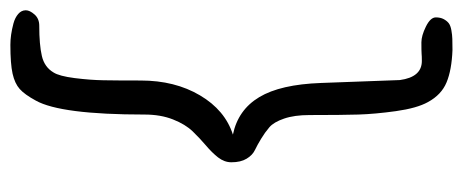

<svg xmlns="http://www.w3.org/2000/svg" viewBox="-290 -540 922 383"><g transform="rotate(90 171.5 -348.0)"><path d="M79.1 -789.1Q119.1 -787.6 143.8 -777.3Q168.5 -767.1 183.1 -740.2Q195.3 -718.3 201.2 -676.3Q207 -634.3 208 -601.3Q209 -568.4 209 -503.9Q209 -473.6 216.1 -453.1Q223.1 -432.6 233.4 -423.8Q243.7 -415 256.1 -407.5Q268.6 -399.9 278.8 -395Q289.1 -390.1 296.1 -378.4Q303.2 -366.7 303.2 -348.1Q303.2 -334 293.5 -321.5Q283.7 -309.1 269.8 -297.4Q255.9 -285.6 241.7 -271Q227.5 -256.3 217.8 -231.7Q208 -207 208 -174.8Q208 -7.8 180.2 42Q168 64.5 157 74.2Q146 84 126.5 88.4Q106.9 92.8 68.8 92.8Q59.1 92.8 48.6 91.3Q38.1 89.8 26.4 86.7Q14.6 83.5 7.3 77.1Q0 70.8 0 62Q0 54.2 8.3 44.7Q16.6 35.2 30.8 35.2Q68.8 35.2 91.1 30Q113.3 24.9 124 6.8Q131.3 -4.4 135.3 -35.6Q139.2 -66.9 139.6 -92.8Q140.1 -118.7 140.1 -167Q140.1 -235.4 169.7 -285.4Q199.2 -335.4 248 -351.1Q198.7 -361.3 173.3 -403.6Q147.9 -445.8 145 -526.9L139.2 -684.1Q133.3 -728 101.1 -728Q91.3 -728 86.7 -727.5Q82 -727.1 64 -727.1Q50.8 -727.1 32.5 -736.1Q14.2 -745.1 14.2 -755.9Q14.2 -765.1 17.6 -771.5Q21 -777.8 25.6 -781.5Q30.3 -785.2 39.8 -786.9Q49.3 -788.6 57.1 -788.8Q64.9 -789.1 79.1 -789.1Z"/></g></svg>

Font: Zhizn
Style: Regular
Weight: 400
Designer: Peter Zharnov
Foundry: Peter Zharnov
Version: Version 1.000